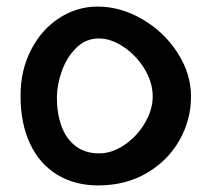

<svg xmlns="http://www.w3.org/2000/svg" viewBox="-20 -563 640 584"><path d="M42.5 -272Q42.5 -350 74.8 -412Q107 -474 160.8 -508.5Q214.5 -543 276.5 -543Q347 -543 413 -504.5Q479 -466 520 -402.5Q561 -339 561 -269Q561 -199 526.2 -137Q491.5 -75 427 -37Q362.5 1 278.5 1Q208.5 1 155 -31Q101.5 -63 72 -124.5Q42.5 -186 42.5 -272ZM444.5 -269.5Q444.5 -312.5 419.5 -353.5Q394.5 -394.5 356.2 -420.2Q318 -446 281 -446Q240.5 -446 211.5 -417Q182.5 -388 167.8 -346Q153 -304 153 -266.5Q153 -218 167 -179.5Q181 -141 209.8 -118.8Q238.5 -96.5 281.5 -96.5Q321 -96.5 359 -122.5Q397 -148.5 420.8 -189Q444.5 -229.5 444.5 -269.5Z"/></svg>

Font: JuliaMono SemiBold
Style: Regular
Weight: 600
Monospace: yes
Designer: cormullion
Foundry: corm
Version: Version 0.055; ttfautohint (v1.8.4)